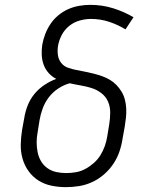

<svg xmlns="http://www.w3.org/2000/svg" viewBox="-20 -763 640 791"><path d="M252 8Q221 8 192 2Q163 -4 139 -19Q115 -34 98 -57.5Q81 -81 73 -109Q65 -137 65.5 -167Q66 -197 71 -228L80 -277Q84 -303 94 -328.5Q104 -354 121.5 -375.5Q139 -397 163 -413Q187 -429 212 -438Q194 -447 180.5 -462Q167 -477 160 -496Q153 -515 152 -536Q151 -557 154 -578Q158 -601 166.5 -623Q175 -645 188.5 -665Q202 -685 221 -700.5Q240 -716 261.5 -725.5Q283 -735 306.5 -739Q330 -743 352 -743Q401 -743 446 -729Q491 -715 530 -692L497 -642Q466 -661 430 -673Q394 -685 355 -685Q332 -685 308.5 -678.5Q285 -672 265.5 -656.5Q246 -641 234.5 -619Q223 -597 219 -574Q216 -555 218.5 -536.5Q221 -518 232 -504Q243 -490 260 -484Q277 -478 295 -474.5Q313 -471 331 -467.5Q349 -464 366.5 -459.5Q384 -455 401 -449Q418 -443 433 -434Q448 -425 460 -412.5Q472 -400 481 -385Q490 -370 494.5 -352.5Q499 -335 500 -316.5Q501 -298 499 -279Q497 -260 494 -242L485 -192Q481 -165 472 -138.5Q463 -112 447 -88Q431 -64 408.5 -44.5Q386 -25 360 -13Q334 -1 306.5 3.5Q279 8 252 8ZM252 -50Q272 -50 292.5 -53.5Q313 -57 331.5 -67Q350 -77 366.5 -91.5Q383 -106 394 -124Q405 -142 412 -162Q419 -182 422 -202L430 -251Q434 -275 434 -299.5Q434 -324 425 -344.5Q416 -365 398 -379Q380 -393 358 -400Q336 -407 312.5 -411Q289 -415 267 -420Q242 -413 219.5 -398Q197 -383 181 -362Q165 -341 156 -316.5Q147 -292 143 -268L135 -218Q131 -197 131 -176.5Q131 -156 135 -136Q139 -116 149 -99Q159 -82 175 -70.5Q191 -59 211 -54.5Q231 -50 252 -50Z"/></svg>

Font: Iosevka HT Light Extended
Style: Italic
Weight: 300
Width: 7
Italic angle: -9°
Monospace: yes
Designer: Belleve Invis
Foundry: Belleve Invis
Version: Version 32.3.0; ttfautohint (v1.8.4)